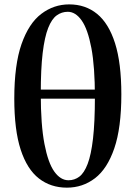

<svg xmlns="http://www.w3.org/2000/svg" viewBox="-20 -839 617 875"><path d="M284.8 16.2Q211.1 16.2 157.3 -25.7Q103.4 -67.6 74.2 -157.1Q45.1 -246.6 45.1 -389.2Q45.1 -543.8 78.2 -638.4Q111.4 -732.9 168.3 -775.9Q225.2 -819 295.4 -819Q369.4 -819 422.5 -775.7Q475.6 -732.3 504.3 -642Q533 -551.6 533 -408.7Q533 -256.5 500.9 -163Q468.9 -69.6 412.8 -26.7Q356.7 16.2 284.8 16.2ZM292.2 -17.5Q319.7 -17.5 341.6 -34Q363.5 -50.5 379.4 -91.9Q395.3 -133.4 403.9 -207.5Q412.5 -281.7 412.5 -396.8Q412.5 -534.9 396.4 -620.3Q380.2 -705.8 352.3 -745.6Q324.3 -785.3 288.8 -785.3Q261.4 -785.3 238.6 -769Q215.8 -752.7 199.5 -711.4Q183.3 -670.2 174.5 -597.7Q165.8 -525.2 165.8 -412.2Q165.8 -269.8 182.6 -183Q199.3 -96.2 227.7 -56.8Q256 -17.5 292.2 -17.5ZM90.6 -389.2V-430.7H491.2V-389.2Z"/></svg>

Font: Noto Serif JP
Style: Regular
Weight: 200
Designer: Ryoko NISHIZUKA 西塚涼子 (kana & ideographs); Frank Grießhammer (Latin, Greek & Cyrillic); Wenlong ZHANG 张文龙 (bopomofo); San
Foundry: Adobe
Version: Version 2.001;hotconv 1.1.0;makeotfexe 2.6.0